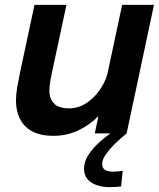

<svg xmlns="http://www.w3.org/2000/svg" viewBox="-20 -551 658 793"><path d="M201.5 10Q144.5 10 110.2 -10Q76 -30 61 -63Q46 -96 46 -135Q46 -159 50.2 -185Q54.5 -211 62.5 -250.5L122.5 -531H254.5L200.5 -279Q192.5 -243 188.2 -218.8Q184 -194.5 184 -175.5Q184 -144 203 -123.8Q222 -103.5 265.5 -103.5Q302.5 -103.5 334.8 -124Q367 -144.5 390.2 -177Q413.5 -209.5 423.5 -245L484.5 -531H616L503 0H371.5L386.5 -71.5Q350.5 -34.5 303 -12.2Q255.5 10 201.5 10ZM487 154.5 480 219Q457 222 433 222Q387.5 222 357.2 202.8Q327 183.5 327 144Q327 116.5 345.2 88.8Q363.5 61 389 37.8Q414.5 14.5 436 0H503Q486 13.5 462 36Q438 58.5 420 82.8Q402 107 402 125Q402 144 414.2 151Q426.5 158 447.5 158Q457 158 467.8 157Q478.5 156 487 154.5Z"/></svg>

Font: Epilogue SemiBold
Style: Italic
Weight: 600
Italic angle: -12°
Designer: Tyler Finck
Foundry: Etcetera Type Co
Version: Version 2.111; ttfautohint (v1.8.3)